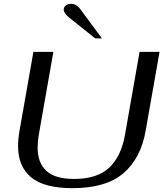

<svg xmlns="http://www.w3.org/2000/svg" viewBox="-20 -970 851 1000"><path d="M74 -210Q74 -245 82 -291L154 -700H258L182 -268Q176 -232 176 -201Q176 -122 221.5 -80Q267 -38 366 -38Q487 -38 549.5 -97.5Q612 -157 631 -268L707 -700H811L739 -291Q714 -146 623 -68Q532 10 358 10Q210 10 142 -46.5Q74 -103 74 -210ZM342 -877Q312 -901 312 -920Q312 -933 322.5 -941.5Q333 -950 349 -950Q378 -950 397 -924L511 -770H476Z"/></svg>

Font: Fahkwang
Style: Italic
Weight: 400
Italic angle: -10°
Version: Version 1.000; ttfautohint (v1.6)